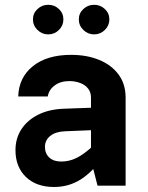

<svg xmlns="http://www.w3.org/2000/svg" viewBox="-20 -763 608 789"><path d="M496.2 -361.9Q496.2 -417.6 467.2 -456.8Q438.3 -495.9 387.8 -516.7Q337.3 -537.6 272.3 -537.6Q172.7 -537.6 114.9 -490.9Q57.2 -444.3 54.9 -366.5H176.2Q180.8 -394.4 205 -412.1Q229.1 -429.8 264.8 -429.8Q288.7 -429.8 309 -422.2Q329.4 -414.7 341.6 -399.5Q353.9 -384.4 353.9 -361.9V-104.9L380.8 0H496.2ZM415.2 -130 372.1 -172.7Q345.5 -147 322.2 -130.6Q298.9 -114.2 276.9 -106.7Q254.8 -99.2 231.2 -99.2Q200.2 -99.2 182.4 -115.7Q164.7 -132.3 164.7 -159.7Q164.7 -186.6 186.2 -204.2Q207.7 -221.8 246.3 -223.5L411.7 -230.3V-322.4L242.5 -316.2Q181.9 -314.1 137.2 -291.8Q92.5 -269.5 68 -232Q43.6 -194.5 43.6 -146Q43.6 -77.2 86.4 -35.9Q129.2 5.4 202.2 5.4Q262.6 5.4 311.9 -25.7Q361.2 -56.9 415.2 -130ZM115.4 -683.3Q115.4 -658.2 134 -639.9Q152.6 -621.7 178.1 -621.7Q203.9 -621.7 222.2 -639.9Q240.5 -658.2 240.5 -683.3Q240.5 -708.5 222.2 -725.9Q203.9 -743.3 178.1 -743.3Q152.6 -743.3 134 -725.9Q115.4 -708.5 115.4 -683.3ZM303.9 -683.3Q303.9 -658.2 322.5 -639.9Q341.1 -621.7 366.7 -621.7Q392.4 -621.7 410.9 -639.9Q429.4 -658.2 429.4 -683.3Q429.4 -708.5 410.9 -725.9Q392.4 -743.3 366.7 -743.3Q341.1 -743.3 322.5 -725.9Q303.9 -708.5 303.9 -683.3Z"/></svg>

Font: Estedad VF
Style: Regular
Weight: 100
Designer: Amin Abedi
Version: Version 7.3